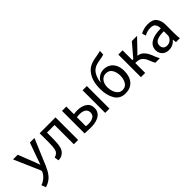

<svg xmlns="http://www.w3.org/2000/svg" viewBox="131 -1816 3094 3094"><g transform="rotate(-45 1678.0 -269.5)"><path d="M116 -492 226 -213 259 -122H262Q272 -149 281 -176Q292 -208 294 -214L394 -492H498L358 -161Q307 -31 271 33Q235 97 189 137Q161 160 127 177Q93 194 68 200L39 125Q80 114 121 82Q173 43 199 -11Q206 -29 206 -33Q206 -42 199 -56L10 -492Z M973 -487V28H875V-411H702V-281Q702 -163 685.5 -96Q669 -29 622 3Q601 20 576.5 28Q552 36 517 36L506 -40Q539 -47 558 -63Q591 -87 601 -136.5Q611 -186 611 -282V-487Z M1219 -313Q1252 -320 1302 -320Q1396 -320 1461 -277.5Q1526 -235 1526 -146Q1526 -73 1471 -25Q1399 33 1262 33Q1220 33 1154 29L1121 27V-487H1219ZM1590 -487H1687V28H1590ZM1218 -40Q1242 -36 1282 -36Q1342 -36 1385 -62Q1428 -88 1428 -143Q1428 -199 1387 -224.5Q1346 -250 1287 -250Q1256 -250 1218 -244Z M2232 -659Q2197 -646 2123 -635Q2059 -626 2013.5 -603Q1968 -580 1941 -540Q1918 -507 1903 -461.5Q1888 -416 1884 -372H1888Q1913 -427 1961.5 -457Q2010 -487 2067 -487Q2131 -487 2181 -457Q2231 -427 2259 -369.5Q2287 -312 2287 -232Q2287 -106 2223.5 -33Q2160 40 2047 40Q1921 40 1862.5 -59Q1804 -158 1804 -304Q1804 -488 1885 -592Q1921 -643 1975 -671Q2029 -699 2108 -712L2143 -718Q2211 -730 2236 -739ZM2188 -226Q2188 -300 2154 -357.5Q2120 -415 2046 -415Q2008 -415 1978.5 -396.5Q1949 -378 1932 -347Q1906 -300 1906 -238Q1906 -192 1921.5 -144.5Q1937 -97 1969 -65Q2001 -33 2048 -33Q2119 -33 2153.5 -89.5Q2188 -146 2188 -225Z M2501 -487V-264H2522L2712 -487H2831L2608 -255Q2668 -249 2708 -210.5Q2748 -172 2780 -99Q2783 -93 2791 -70Q2793 -65 2806 -32.5Q2819 0 2835 28H2733Q2715 0 2685 -78Q2659 -140 2620.5 -168.5Q2582 -197 2519 -197H2501V28H2404V-487Z M3284 -95Q3284 -19 3292 28H3203L3195 -36H3192Q3169 -3 3128 18.5Q3087 40 3035 40Q2985 40 2949.5 19Q2914 -2 2895.5 -36Q2877 -70 2877 -109Q2877 -203 2957.5 -252.5Q3038 -302 3186 -301V-311Q3186 -356 3163 -391.5Q3140 -427 3072 -427Q3034 -427 2998 -417Q2962 -407 2935 -389L2913 -454Q2946 -474 2991 -486.5Q3036 -499 3085 -499Q3194 -499 3239 -439Q3284 -379 3284 -287ZM3188 -234Q3097 -236 3036 -211Q2975 -186 2975 -120Q2975 -77 2999.5 -54.5Q3024 -32 3061 -32Q3107 -32 3139.5 -56.5Q3172 -81 3184 -116Q3188 -126 3188 -146Z"/></g></svg>

Font: LINE Seed Sans KR Regular
Style: Regular
Weight: 400
Designer: LINE VX Design & Sandoll Inc & Dalton Maag Ltd
Foundry: Sandoll Inc.
Version: Version 1.000